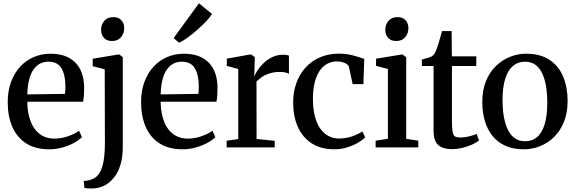

<svg xmlns="http://www.w3.org/2000/svg" viewBox="-20 -870 3398 1133"><path d="M270.5 11Q188.5 11 134.2 -24Q80 -59 52.8 -121.5Q25.5 -184 25.5 -267Q25.5 -333 45 -386Q64.5 -439 98.8 -476.2Q133 -513.5 179 -533.2Q225 -553 278.5 -553Q371 -553 422.5 -502.8Q474 -452.5 476.5 -358.5Q476.5 -328 475 -306.5Q473.5 -285 470 -269.5H141Q141.5 -222.5 151.8 -182.5Q162 -142.5 181.8 -113.5Q201.5 -84.5 231.5 -68.2Q261.5 -52 301.5 -52Q342 -52 383 -66.5Q424 -81 446.5 -98.5L463.5 -61Q446.5 -43 416 -26.5Q385.5 -10 347.8 0.5Q310 11 270.5 11ZM141 -313 363.5 -316Q365 -326.5 365.5 -338.8Q366 -351 366 -361.5Q366 -427 343 -466.5Q320 -506 265.5 -506Q238.5 -506 216.2 -494.5Q194 -483 177.5 -459.5Q161 -436 151.8 -399.5Q142.5 -363 141 -313Z M530.5 242Q522 242.5 511 242.2Q500 242 490.5 241Q481 240 478 238.5L474 197.5Q481.5 198 497.2 195.2Q513 192.5 528.5 185.5Q554 174 569.5 146.8Q585 119.5 592 76Q599 32.5 599 -28L598 -461L527 -479.5V-523.5L676 -548H685L704.5 -532.5V-1Q704.5 57.5 690.8 102.5Q677 147.5 652.5 178Q628 208.5 596.8 224.5Q565.5 240.5 530.5 242ZM640.5 -628Q610 -628 593.2 -646.8Q576.5 -665.5 576.5 -693.5Q576.5 -724.5 595.2 -746.8Q614 -769 648.5 -769H649.5Q679.5 -769 696.2 -750.5Q713 -732 713 -704Q713 -673 694.2 -650.5Q675.5 -628 641.5 -628Z M1057.5 11Q975.5 11 921.2 -24Q867 -59 839.8 -121.5Q812.5 -184 812.5 -267Q812.5 -333 832 -386Q851.5 -439 885.8 -476.2Q920 -513.5 966 -533.2Q1012 -553 1065.5 -553Q1158 -553 1209.5 -502.8Q1261 -452.5 1263.5 -358.5Q1263.5 -328 1262 -306.5Q1260.5 -285 1257 -269.5H928Q928.5 -222.5 938.8 -182.5Q949 -142.5 968.8 -113.5Q988.5 -84.5 1018.5 -68.2Q1048.5 -52 1088.5 -52Q1129 -52 1170 -66.5Q1211 -81 1233.5 -98.5L1250.5 -61Q1233.5 -43 1203 -26.5Q1172.5 -10 1134.8 0.5Q1097 11 1057.5 11ZM928 -313 1150.5 -316Q1152 -326.5 1152.5 -338.8Q1153 -351 1153 -361.5Q1153 -427 1130 -466.5Q1107 -506 1052.5 -506Q1025.5 -506 1003.2 -494.5Q981 -483 964.5 -459.5Q948 -436 938.8 -399.5Q929.5 -363 928 -313ZM1036.5 -618 1004.5 -645 1154 -850.5 1231 -787.5Q1219 -768 1195.5 -743Q1172 -718 1143 -692.8Q1114 -667.5 1086.2 -647.5Q1058.5 -627.5 1038 -618Z M1317.5 0V-39.5L1386 -49.5V-463L1318.5 -481V-524L1453 -548H1463.5L1483.5 -532.5L1483 -508.5L1480.5 -421L1483 -423.5Q1487 -435 1500 -455.2Q1513 -475.5 1534.8 -496.8Q1556.5 -518 1585.8 -532.5Q1615 -547 1651.5 -547Q1664 -547 1672 -545.5Q1680 -544 1685 -542V-434Q1679 -438.5 1665.8 -442Q1652.5 -445.5 1632 -445.5Q1597.5 -445.5 1571.5 -437.2Q1545.5 -429 1526.5 -416Q1507.5 -403 1493.5 -388.5L1494 -50L1601 -39V0Z M1953.5 11Q1873 11 1818.8 -24.5Q1764.5 -60 1737.2 -122.2Q1710 -184.5 1710 -263Q1709.5 -324.5 1727.8 -377Q1746 -429.5 1781.2 -469.2Q1816.5 -509 1867 -531.2Q1917.5 -553.5 1982 -553.5Q2016.5 -553.5 2045 -547.2Q2073.5 -541 2094.8 -533.8Q2116 -526.5 2129.5 -522.5L2124.5 -373.5H2061L2039 -475Q2037.5 -483.5 2027.5 -491Q2017.5 -498.5 2001.8 -503Q1986 -507.5 1966.5 -507.5Q1926.5 -507.5 1895 -483.2Q1863.5 -459 1845.2 -410.5Q1827 -362 1826.5 -289.5Q1826.5 -230.5 1837.5 -186Q1848.5 -141.5 1869.2 -112Q1890 -82.5 1918.5 -67.5Q1947 -52.5 1981.5 -52.5Q2009.5 -52.5 2035.2 -58.8Q2061 -65 2082.5 -74.8Q2104 -84.5 2118.5 -94.5L2135 -59.5Q2119 -43 2090.8 -26.8Q2062.5 -10.5 2027 0.2Q1991.5 11 1953.5 11Z M2196.5 0V-40L2269 -51V-463L2199 -481.5V-523.5L2347.5 -548H2356L2377 -532V-50.5L2448.5 -40V0ZM2317.5 -628Q2287 -628 2270.2 -646.8Q2253.5 -665.5 2253.5 -693.5Q2253.5 -724.5 2272.2 -746.8Q2291 -769 2325.5 -769H2326.5Q2356.5 -769 2373.2 -750.5Q2390 -732 2390 -704Q2390 -673 2371.2 -650.5Q2352.5 -628 2318.5 -628Z M2645 10Q2594 10 2566.2 -14.2Q2538.5 -38.5 2538.5 -100V-480.5H2469.5V-518.5Q2478.5 -521.5 2490 -524.5Q2501.5 -527.5 2512 -530.8Q2522.5 -534 2527.5 -537.5Q2534.5 -542 2539.2 -547.5Q2544 -553 2548 -560.5Q2552 -568 2555.5 -577.5Q2560.5 -589.5 2566.5 -609.8Q2572.5 -630 2578.5 -651Q2584.5 -672 2588.5 -686.5H2645L2646.5 -537.5H2790.5V-480.5H2647V-157Q2647 -112 2651 -91Q2655 -70 2666.2 -64.2Q2677.5 -58.5 2698 -58.5Q2721.5 -58.5 2749.5 -65.5Q2777.5 -72.5 2792.5 -79.5L2807 -41Q2792 -29 2766.5 -17.2Q2741 -5.5 2709.5 2.2Q2678 10 2645 10Z M2826 -268Q2826 -337.5 2847.5 -390.8Q2869 -444 2906 -480Q2943 -516 2989.2 -534.5Q3035.5 -553 3084.5 -553Q3169 -553 3223.2 -516.5Q3277.5 -480 3303.5 -417Q3329.5 -354 3329.5 -274.5Q3329.5 -204.5 3308 -151Q3286.5 -97.5 3249.5 -61.5Q3212.5 -25.5 3166.5 -7.2Q3120.5 11 3071 11Q3008 11 2961.8 -10Q2915.5 -31 2885.5 -68.8Q2855.5 -106.5 2840.8 -157.2Q2826 -208 2826 -268ZM3078.5 -36.5Q3120.5 -36.5 3149.8 -61.5Q3179 -86.5 3194.2 -137.2Q3209.5 -188 3209.5 -264.5Q3209.5 -315 3202.5 -358.8Q3195.5 -402.5 3180.2 -435.5Q3165 -468.5 3140 -487.2Q3115 -506 3078.5 -506Q3036.5 -506 3006.8 -480.8Q2977 -455.5 2961.2 -405Q2945.5 -354.5 2945.5 -277.5Q2945.5 -227 2953 -183Q2960.5 -139 2976.2 -106Q2992 -73 3017.2 -54.8Q3042.5 -36.5 3078.5 -36.5Z"/></svg>

Font: Merriweather 60pt Medium
Style: Regular
Weight: 500
Version: Version 2.100